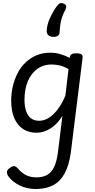

<svg xmlns="http://www.w3.org/2000/svg" viewBox="-20 -872 638 1286"><path d="M219 394Q158 394 109.5 369Q61 344 36 309Q26 294 26.5 279.5Q27 265 47 252Q65 239 76.5 241Q88 243 100 257Q128 289 157.5 302.5Q187 316 224 316Q267 316 296 299.5Q325 283 342.5 246.5Q360 210 368 149L398 -96Q371 -53 341 -28.5Q311 -4 281.5 6.5Q252 17 224 17Q173 17 135 -7.5Q97 -32 76 -80Q55 -128 55 -198Q55 -248 66 -294.5Q77 -341 98 -382Q119 -423 151 -453.5Q183 -484 224.5 -501.5Q266 -519 318 -519Q351 -519 384 -509.5Q417 -500 447 -484V-487Q450 -503 459.5 -509Q469 -515 490 -515Q516 -515 526 -507.5Q536 -500 533 -484L454 152Q442 237 412.5 290.5Q383 344 335 369Q287 394 219 394ZM242 -63Q274 -63 305 -81.5Q336 -100 365 -137.5Q394 -175 418 -232L439 -409Q408 -427 380.5 -433.5Q353 -440 325 -440Q289 -440 260 -427.5Q231 -415 209 -392.5Q187 -370 172.5 -340.5Q158 -311 151 -276.5Q144 -242 144 -205Q144 -161 154.5 -129Q165 -97 187 -80Q209 -63 242 -63ZM408 -847Q421 -842 423 -832.5Q425 -823 419 -809Q404 -781 396 -757.5Q388 -734 384.5 -710Q381 -686 379 -656Q379 -640 368 -632.5Q357 -625 338 -625Q316 -625 304 -636Q292 -647 293 -666Q294 -705 314 -749.5Q334 -794 361 -831Q373 -847 383.5 -850.5Q394 -854 408 -847Z"/></svg>

Font: Playwrite GB J
Style: Italic
Weight: 400
Italic angle: -7.01216°
Designer: Veronika Burian, José Scaglione
Foundry: TypeTogether
Version: Version 1.002